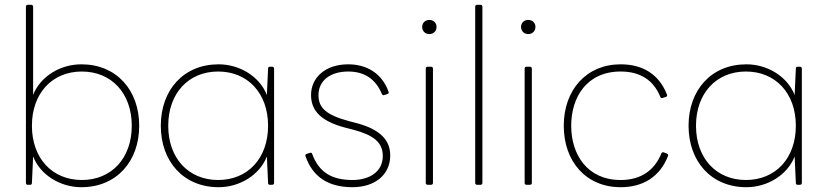

<svg xmlns="http://www.w3.org/2000/svg" viewBox="-20 -770 3449 800"><path d="M319 10C466 10 560 -98 560 -246C560 -394 466 -502 319 -502C231 -502 149 -452 118 -375V-742C118 -747 115 -750 110 -750H96C91 -750 88 -747 88 -742V-8C88 -3 91 0 96 0H105C110 0 113 -2 113 -8L118 -118C148 -41 231 10 319 10ZM321 -20C198 -20 113 -110 113 -246C113 -382 198 -472 321 -472C444 -472 529 -382 529 -246C529 -110 444 -20 321 -20Z M891 10C979 10 1062 -41 1092 -118L1097 -8C1097 -2 1100 0 1105 0H1114C1119 0 1122 -3 1122 -8V-484C1122 -489 1119 -492 1114 -492H1105C1100 -492 1097 -490 1097 -484L1092 -374C1062 -451 979 -502 891 -502C744 -502 650 -394 650 -246C650 -98 744 10 891 10ZM889 -20C766 -20 681 -110 681 -246C681 -382 766 -472 889 -472C1012 -472 1097 -382 1097 -246C1097 -110 1012 -20 889 -20Z M1449 10C1542 10 1606 -42 1606 -122C1606 -187 1563 -231 1466 -257L1435 -265C1339 -291 1307 -320 1307 -374C1307 -433 1355 -472 1431 -472C1496 -472 1544 -443 1571 -379C1573 -374 1576 -372 1581 -374L1594 -378C1599 -380 1601 -383 1599 -388C1571 -466 1506 -502 1431 -502C1336 -502 1276 -447 1276 -374C1276 -307 1320 -264 1419 -238L1454 -229C1536 -207 1575 -177 1575 -120C1575 -55 1520 -20 1449 -20C1361 -20 1309 -53 1281 -128C1279 -133 1277 -135 1271 -133L1258 -129C1253 -127 1251 -124 1253 -119C1284 -30 1351 10 1449 10Z M1769 -628C1786 -628 1799 -640 1799 -658C1799 -675 1786 -687 1769 -687C1752 -687 1739 -675 1739 -658C1739 -640 1752 -628 1769 -628ZM1776 0C1781 0 1784 -3 1784 -8V-484C1784 -489 1781 -492 1776 -492H1762C1757 -492 1754 -489 1754 -484V-8C1754 -3 1757 0 1762 0Z M1982 0C1987 0 1990 -3 1990 -8V-742C1990 -747 1987 -750 1982 -750H1968C1963 -750 1960 -747 1960 -742V-8C1960 -3 1963 0 1968 0Z M2181 -628C2198 -628 2211 -640 2211 -658C2211 -675 2198 -687 2181 -687C2164 -687 2151 -675 2151 -658C2151 -640 2164 -628 2181 -628ZM2188 0C2193 0 2196 -3 2196 -8V-484C2196 -489 2193 -492 2188 -492H2174C2169 -492 2166 -489 2166 -484V-8C2166 -3 2169 0 2174 0Z M2566 10C2659 10 2729 -33 2763 -119C2765 -124 2764 -128 2759 -130L2746 -135C2741 -137 2738 -135 2736 -131C2707 -61 2652 -20 2566 -20C2427 -20 2360 -126 2360 -246C2360 -365 2425 -472 2566 -472C2648 -472 2703 -436 2731 -367C2733 -362 2735 -360 2741 -362L2754 -366C2760 -368 2761 -371 2759 -376C2727 -458 2661 -502 2566 -502C2423 -502 2329 -395 2329 -246C2329 -97 2422 10 2566 10Z M3090 10C3178 10 3261 -41 3291 -118L3296 -8C3296 -2 3299 0 3304 0H3313C3318 0 3321 -3 3321 -8V-484C3321 -489 3318 -492 3313 -492H3304C3299 -492 3296 -490 3296 -484L3291 -374C3261 -451 3178 -502 3090 -502C2943 -502 2849 -394 2849 -246C2849 -98 2943 10 3090 10ZM3088 -20C2965 -20 2880 -110 2880 -246C2880 -382 2965 -472 3088 -472C3211 -472 3296 -382 3296 -246C3296 -110 3211 -20 3088 -20Z"/></svg>

Font: LINE Seed Sans TH Thin
Style: Regular
Weight: 250
Designer: Dalton Maag Ltd | Thai characters by Cadson Demak Co.,Ltd.
Foundry: Dalton Maag Ltd
Version: Version 1.003